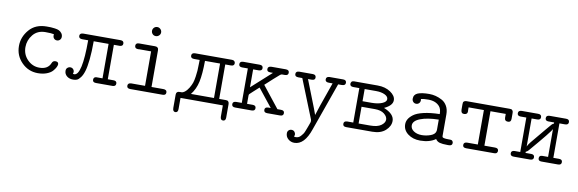

<svg xmlns="http://www.w3.org/2000/svg" viewBox="-56 -1083 5361 1782"><g transform="rotate(10 2624.5 -191.5)"><path d="M77.1 -214.8Q77.1 -299.8 136 -368.4Q194.8 -437 299.8 -437Q323.7 -437 338.4 -436.5Q353 -436 377.9 -432.6Q402.8 -429.2 417 -422.1Q431.2 -415 442.6 -400.6Q454.1 -386.2 454.1 -366.2Q454.1 -349.1 442.6 -337.6Q431.2 -326.2 415 -326.2Q398.9 -326.2 387.9 -337.2Q377 -348.1 377 -366.2Q377 -374 377.9 -377.9Q355 -383.8 297.9 -383.8Q222.7 -383.8 180.4 -331.8Q138.2 -279.8 138.2 -214.8Q138.2 -145 185.5 -96.9Q232.9 -48.8 297.9 -48.8Q377.9 -48.8 402.8 -109.9Q411.6 -133.8 435.1 -133.8Q464.8 -133.8 464.8 -109.9Q464.8 -98.6 456.5 -81.8Q448.2 -64.9 430.2 -44.4Q412.1 -23.9 376 -10Q339.8 3.9 293 3.9Q203.1 3.9 140.1 -60.1Q77.1 -124 77.1 -214.8Z M543 -63Q543 -81.1 554.4 -91.6Q565.9 -102.1 581.1 -102.1Q598.1 -102.1 608.6 -91.1Q619.1 -80.1 619.1 -64.9Q619.1 -56.2 614.7 -46.9Q620.6 -44.9 627 -44.9Q701.2 -44.9 700.7 -377.9H643.1Q612.3 -378.9 611.8 -403.8Q611.8 -430.7 646 -431.2H997.1Q1027.8 -431.2 1027.8 -403.8Q1027.8 -378.9 998 -377.9H942.9V-53.2H996.1Q1028.3 -53.2 1027.8 -26.9Q1027.8 0 996.1 0H840.8Q808.6 0 809.1 -25.9Q809.1 -52.7 837.9 -53.2H893.1V-377.9H752.9Q752.9 -278.8 745.4 -206.8Q737.8 -134.8 725.8 -95Q713.9 -55.2 695.8 -31Q677.7 -6.8 662.4 -0.5Q647 5.9 626 5.9Q588.9 5.9 565.9 -13.7Q543 -33.2 543 -63Z M1131.8 -25.9Q1131.8 -52.7 1165 -53.2H1293.9V-377.9H1180.7Q1179.7 -377.9 1176.8 -377.4Q1173.8 -377 1171.9 -377Q1139.6 -377 1139.6 -404.1Q1139.6 -431.2 1171.9 -431.2H1321.8Q1355 -431.2 1355 -398.9V-53.2H1465.8Q1500 -53.2 1500 -25.9Q1500 0 1468.8 0H1163.6Q1131.8 0 1131.8 -25.9ZM1269 -567.4Q1269 -585.4 1281.5 -597.9Q1293.9 -610.4 1312 -610.4Q1329.1 -610.4 1342 -597.7Q1355 -585 1355 -567.1Q1355 -549.3 1341.8 -537.1Q1328.6 -524.9 1312 -524.9Q1293 -524.9 1281 -537.6Q1269 -550.3 1269 -567.4Z M1587.9 -22Q1587.9 -52.7 1618.7 -53.2H1635.7Q1651.9 -53.2 1666.5 -64.9Q1688.5 -82 1704.6 -109.1Q1720.7 -136.2 1728.8 -159.2Q1736.8 -182.1 1742.2 -220Q1747.6 -257.8 1748.5 -275.4Q1749.5 -293 1750.5 -333.5Q1751.5 -374 1751.5 -377.9H1699.7Q1666.5 -377.9 1666.5 -403.8Q1666.5 -430.7 1699.7 -431.2H2046.9Q2062 -431.2 2069.8 -423.1Q2077.6 -415 2077.6 -403.8Q2077.6 -378.9 2047.9 -377.9H1992.7V-53.2H2054.7Q2063.5 -53.2 2069.6 -51.5Q2075.7 -49.8 2081.3 -42Q2086.9 -34.2 2086.9 -19V106Q2086.9 138.2 2061.8 138.2Q2036.6 138.2 2036.6 105V0H1637.7V105Q1637.7 138.2 1612.8 138.2Q1587.9 138.2 1587.9 102.1ZM1726.6 -53.2H1943.8V-377.9H1801.8Q1800.8 -252.9 1785.2 -180.2Q1769.5 -107.4 1726.6 -53.2Z M2120.6 -26.9Q2120.6 -52.7 2153.8 -53.2H2205.6V-377.9H2150.4Q2120.6 -378.9 2120.6 -403.8Q2120.6 -430.7 2153.8 -431.2H2307.6Q2339.8 -431.2 2339.8 -403.8Q2339.8 -377.9 2306.6 -377.9Q2306.6 -377.9 2255.4 -377.9V-209L2442.4 -377.9H2417.5Q2384.3 -377.9 2384.8 -403.8Q2384.8 -430.7 2419.4 -431.2H2553.7Q2586.9 -431.2 2586.4 -403.8Q2586.4 -377.9 2554.7 -377.9Q2554.7 -377.9 2527.8 -377.9Q2520 -377.9 2509.8 -369.9Q2499.5 -361.8 2456.5 -323.2Q2413.6 -284.2 2381.8 -254.9L2541.5 -53.2H2574.7Q2607.9 -53.2 2607.4 -26.9Q2607.4 0 2575.7 0H2454.6Q2422.4 0 2422.9 -26.9Q2422.9 -52.7 2455.6 -53.2H2478.5L2343.8 -222.2Q2322.8 -203.1 2293.5 -176.8Q2264.6 -150.9 2260 -145.5Q2255.4 -140.1 2255.4 -130.9Q2255.4 -129.9 2255.4 -128.9V-53.2H2310.5Q2339.4 -52.2 2339.8 -26.9Q2339.8 0 2307.6 0H2152.8Q2120.6 0 2120.6 -26.9Z M2648.4 -403.8Q2648.4 -430.7 2681.6 -431.2H2807.6Q2839.8 -431.2 2839.4 -402.8Q2839.4 -377.9 2807.6 -377.9H2772.5L2874.5 -118.2L2895.5 -61Q2903.3 -93.3 3004.4 -377.9H2968.8Q2934.6 -377.9 2934.6 -403.8Q2934.6 -430.7 2967.3 -431.2H3094.7Q3125.5 -431.2 3125.5 -403.8Q3125.5 -377.9 3090.3 -377.9H3056.6L2896.5 73.2Q2844.7 227.1 2749.5 227.1Q2716.3 227.1 2691.4 205.6Q2666.5 184.1 2666.5 150.9Q2666.5 133.8 2677.5 123.3Q2688.5 112.8 2704.6 112.8Q2721.7 112.8 2732.2 124.5Q2742.7 136.2 2742.7 150.9Q2742.7 157.7 2737.3 169.9Q2744.1 172.9 2753.4 172.9Q2766.6 172.9 2778.6 168Q2790.5 163.1 2800.5 151.6Q2810.5 140.1 2818.1 130.1Q2825.7 120.1 2833 101.1Q2840.3 82 2844.5 71.5Q2848.6 61 2856 40.5Q2863.3 20 2865.7 13.2Q2869.6 2 2864.7 -13.2L2718.8 -377.9H2681.6Q2648.4 -377.9 2648.4 -403.8Z M3197.3 -53.2H3256.3V-377.9H3197.3Q3167.5 -378.9 3167.5 -403.8Q3167.5 -412.6 3173.8 -421.9Q3180.2 -431.2 3198.2 -431.2H3420.4Q3492.2 -431.2 3541.7 -397.5Q3591.3 -363.8 3591.3 -321.8Q3591.3 -272.9 3516.6 -237.8Q3514.6 -236.8 3513.2 -236.8Q3613.3 -196.8 3613.3 -130.9Q3613.3 -81.1 3568.4 -40.5Q3523.4 0 3444.3 0H3198.2Q3167.5 0 3167.5 -25.9Q3167.5 -51.8 3197.3 -53.2ZM3306.6 -53.2H3414.6Q3484.4 -53.2 3518.3 -78.1Q3552.2 -103 3552.2 -132.1Q3552.2 -161.1 3521.2 -186Q3490.2 -210.9 3432.6 -210.9H3306.6ZM3306.6 -263.2H3390.6Q3450.7 -263.2 3490 -279.5Q3529.3 -295.9 3529.3 -320.8Q3529.3 -346.7 3496.3 -362.3Q3463.4 -377.9 3415.5 -377.9H3306.6Z M3733.4 -122.1Q3733.4 -147 3746.3 -169.9Q3759.3 -192.9 3789.8 -215.8Q3820.3 -238.8 3882.8 -253.4Q3945.3 -268.1 4033.2 -270Q4033.2 -316.9 4013.2 -340.8Q3977.1 -383.8 3906.2 -383.8Q3861.3 -383.8 3837.4 -377.9Q3838.4 -374 3838.4 -365.2Q3838.4 -348.1 3827.4 -337.2Q3816.4 -326.2 3800.3 -326.2Q3783.2 -326.2 3772.2 -338.1Q3761.2 -350.1 3761.2 -367.2Q3761.2 -407.2 3798.8 -422.1Q3836.4 -437 3905.3 -437Q3936 -437 3966.1 -429.4Q3996.1 -421.9 4026.6 -405.5Q4057.1 -389.2 4075.7 -356.2Q4094.2 -323.2 4094.2 -277.8V-76.2Q4094.2 -67.4 4097.2 -63.2Q4100.1 -59.1 4113.8 -56.2Q4127.4 -53.2 4157.2 -53.2H4170.4Q4184.6 -53.2 4191.4 -44.7Q4198.2 -36.1 4198.2 -26.9Q4198.2 0 4166.5 0H4153.3Q4105.5 0 4079.8 -7.1Q4054.2 -14.2 4040.5 -36.1Q3984.4 3.9 3895.5 3.9Q3826.7 3.9 3780 -31.5Q3733.4 -66.9 3733.4 -122.1ZM3795.4 -122.1Q3795.4 -89.8 3825.9 -69.3Q3856.4 -48.8 3901.4 -48.8Q3944.3 -48.8 3985.4 -64Q4026.4 -79.1 4032.2 -110.8Q4033.2 -115.7 4033.2 -126V-217.8Q3926.3 -215.8 3860.8 -190.4Q3795.4 -165 3795.4 -122.1Z M4225.1 -347.2V-397Q4225.1 -408.2 4226.6 -414.1Q4228 -419.9 4235.6 -425.5Q4243.2 -431.2 4258.3 -431.2H4663.1Q4672.9 -431.2 4679 -429.7Q4685.1 -428.2 4691.2 -420.7Q4697.3 -413.1 4697.3 -398.9V-341.8Q4697.3 -309.6 4668.5 -310.1Q4636.2 -310.1 4636.2 -342.8V-377.9H4492.2V-53.2H4591.3Q4625.5 -53.2 4625 -26.9Q4625 -15.6 4617.7 -7.8Q4610.4 0 4594.2 0H4330.1Q4296.9 0 4297.4 -25.9Q4297.4 -52.7 4330.1 -53.2H4430.2V-377.9H4286.1V-351.1Q4286.1 -350.1 4286.6 -346.4Q4287.1 -342.8 4287.1 -340.8Q4287.1 -310.1 4254.4 -310.1H4253.4Q4225.1 -310.1 4225.1 -347.2Z M4745.1 -26.9Q4745.1 -52.7 4778.3 -53.2H4830.1V-377.9H4774.9Q4745.1 -378.9 4745.1 -403.8Q4745.1 -430.7 4778.3 -431.2H4932.1Q4964.4 -431.2 4964.4 -403.8Q4964.4 -377.9 4931.2 -377.9Q4931.2 -377.9 4879.9 -377.9V-113.8Q4884.8 -127.9 4908.4 -158Q4932.1 -188 5027.3 -300.8Q5066.4 -347.7 5073.2 -354.7Q5080.1 -361.8 5092.3 -367.2V-377.9H5037.1Q5008.3 -378.9 5008.3 -403.8Q5008.3 -430.7 5040 -431.2H5195.3Q5227.5 -431.2 5227.1 -403.8Q5227.1 -377.9 5194.3 -377.9H5142.1V-53.2H5195.3Q5227.5 -53.2 5227.1 -26.9Q5227.1 0 5195.3 0H5039.1Q5008.3 0 5008.3 -25.9Q5008.3 -52.7 5037.1 -53.2H5092.3V-315.9Q5083.5 -291 4905.3 -83Q4894 -69.8 4879.9 -64V-53.2H4935.1Q4963.9 -52.2 4964.4 -26.9Q4964.4 0 4932.1 0H4777.3Q4745.1 0 4745.1 -26.9Z"/></g></svg>

Font: CMU Typewriter Text
Style: Light
Weight: 200
Version: Version 0.7.0